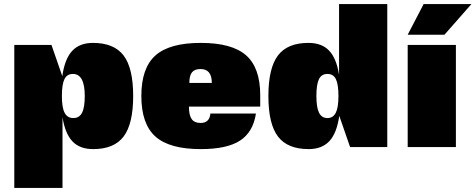

<svg xmlns="http://www.w3.org/2000/svg" viewBox="-20 -720 2328 940"><path d="M435 -510Q538 -510 585 -448.5Q632 -387 632 -250Q632 -114 585.5 -52Q539 10 436 10Q371 10 335 -27.5Q299 -65 286 -146V200H50V-500H232L285 -347Q297 -432 333.5 -471Q370 -510 435 -510ZM395 -250Q395 -358 337 -358Q308 -358 295.5 -332.5Q283 -307 283 -250Q283 -193 296.5 -167.5Q310 -142 339 -142Q368 -142 381.5 -167.5Q395 -193 395 -250Z M1254 -198H905Q905 -156 918.5 -137Q932 -118 962 -118Q1006 -118 1010 -164H1233Q1219 -73 1155 -31.5Q1091 10 963 10Q810 10 741 -51.5Q672 -113 672 -250Q672 -387 741 -448.5Q810 -510 963 -510Q1116 -510 1185 -449Q1254 -388 1254 -254ZM962 -382Q933 -382 920 -366Q907 -350 907 -314H1017Q1017 -382 962 -382Z M1491 10Q1388 10 1341 -51.5Q1294 -113 1294 -250Q1294 -386 1340.5 -448Q1387 -510 1490 -510Q1555 -510 1591 -472.5Q1627 -435 1640 -354V-700H1876V0H1694L1641 -153Q1629 -68 1592.5 -29Q1556 10 1491 10ZM1637 -250Q1637 -307 1624.5 -332.5Q1612 -358 1583 -358Q1554 -358 1541.5 -332.5Q1529 -307 1529 -250Q1529 -194 1542 -168Q1555 -142 1583 -142Q1611 -142 1624 -168Q1637 -194 1637 -250Z M2212 0H1976V-500H2212ZM1976 -550 2054 -700H2288L2156 -550Z"/></svg>

Font: Fivo Sans Modern ExtBlk
Style: Regular
Weight: 950
Designer: Alexander Slobzheninov
Foundry: Alexander Slobzheninov
Version: 1.0